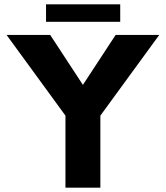

<svg xmlns="http://www.w3.org/2000/svg" viewBox="-20 -860 760 880"><path d="M440 -330V0H280V-330L10 -700H210L360 -471L510 -700H710ZM191 -840H531V-760H191Z"/></svg>

Font: Goli Bold
Style: Regular
Weight: 700
Designer: jaikishan Patel
Foundry: MagicType
Version: Version 1.000